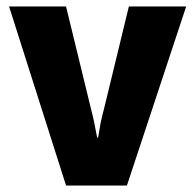

<svg xmlns="http://www.w3.org/2000/svg" viewBox="-20 -573 603 593"><path d="M184 0 8 -553H184L260 -241Q268 -210 271.5 -192Q275 -174 280 -148H283Q287 -174 290.5 -192Q294 -210 302 -240L378 -553H555L372 0Z"/></svg>

Font: Noto Sans Mono SemiCondensed Black
Style: Regular
Weight: 900
Width: 4
Designer: Monotype Design Team
Foundry: Monotype Imaging Inc.
Version: Version 2.014; ttfautohint (v1.8.4.7-5d5b)